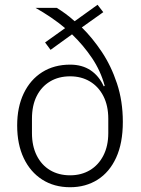

<svg xmlns="http://www.w3.org/2000/svg" viewBox="-20 -773 591 805"><path d="M389 -753 413 -722 323 -658Q367 -615 406.5 -556Q446 -497 470.5 -423Q495 -349 495 -262Q495 -173 467 -112Q439 -51 389 -19.5Q339 12 274 12Q207 12 157 -20Q107 -52 79.5 -110Q52 -168 52 -247Q52 -324 79.5 -381.5Q107 -439 157 -470.5Q207 -502 274 -502Q324 -502 359.5 -478.5Q395 -455 415 -411L419 -413Q402 -476 365.5 -530Q329 -584 282 -629L192 -564L169 -595L253 -655Q226 -678 193.5 -700Q161 -722 129 -740H218Q236 -729 254.5 -715.5Q273 -702 293 -684ZM274 -38Q321 -38 357 -59.5Q393 -81 413.5 -121Q434 -161 434 -215V-275Q434 -330 413.5 -370Q393 -410 357 -431.5Q321 -453 274 -453Q226 -453 190 -431.5Q154 -410 134 -370.5Q114 -331 114 -275V-215Q114 -161 134 -121Q154 -81 190 -59.5Q226 -38 274 -38Z"/></svg>

Font: IBM Plex Sans Light
Style: Regular
Weight: 300
Designer: Mike Abbink, Paul van der Laan, Pieter van Rosmalen
Foundry: Bold Monday
Version: Version 3.201